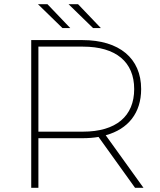

<svg xmlns="http://www.w3.org/2000/svg" viewBox="-20 -890 758 910"><path d="M313 -757 205 -870H160L276 -757ZM458 -757 350 -870H305L421 -757ZM660 0 481 -249C588 -278 649 -355 649 -468C649 -614 545 -700 371 -700H128V0H162V-235H371C398 -235 424 -237 447 -241L620 0ZM162 -266V-669H373C530 -669 616 -596 616 -468C616 -339 530 -266 373 -266Z"/></svg>

Font: Talent ExtraLight
Style: Regular
Weight: 200
Designer: Mike Powis
Version: Version 1.001;hotconv 1.0.109;makeotfexe 2.5.65596